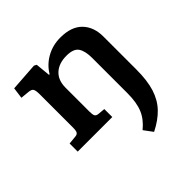

<svg xmlns="http://www.w3.org/2000/svg" viewBox="-194 -706 1107 1107"><g transform="rotate(-45 359.0 -152.5)"><path d="M452 -536Q541 -536 586.5 -489.5Q632 -443 632 -364V-96Q632 -6 613 54.5Q594 115 554 157Q514 199 450 231L410 177Q458 138 478.5 89.5Q499 41 499 -36V-323Q499 -380 479.5 -408.5Q460 -437 403 -437Q341 -437 305 -404Q269 -371 269 -310V-114Q269 -91 274 -81Q279 -71 296 -69L340 -65V0H58V-66L109 -71Q124 -72 130.5 -81Q137 -90 137 -119V-387Q137 -419 130.5 -430.5Q124 -442 100 -444L48 -449L57 -517L230 -529L245 -521L254 -430H259Q288 -479 339 -507.5Q390 -536 452 -536Z"/></g></svg>

Font: Literata 7pt SemiBold
Style: Regular
Weight: 600
Designer: Latin by Veronika Burian and Jose Scaglione. Greek by Irene Vlachou. Cyrillic by Vera Evstafieva.
Foundry: TypeTogether
Version: Version 3.002